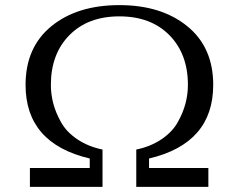

<svg xmlns="http://www.w3.org/2000/svg" viewBox="-20 -731 934 751"><path d="M795 -74V0H513V-146Q570 -158 612 -186.5Q654 -215 675 -252.5Q696 -290 705.5 -326Q715 -362 715 -399Q715 -520 642.5 -593.5Q570 -667 447 -667Q324 -667 251.5 -593.5Q179 -520 179 -399Q179 -362 188.5 -326Q198 -290 219 -252.5Q240 -215 282 -186.5Q324 -158 381 -146V0H97V-74H331V-111Q80 -170 80 -399Q80 -546 181 -628.5Q282 -711 447 -711Q611 -711 712.5 -628.5Q814 -546 814 -399Q814 -170 563 -111V-74Z"/></svg>

Font: Tenor Sans
Style: Regular
Weight: 400
Designer: Denis Masharov
Foundry: Denis Masharov
Version: Version 1.1